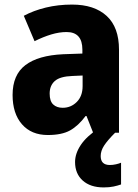

<svg xmlns="http://www.w3.org/2000/svg" viewBox="-20 -580 603 839"><path d="M295 -560Q392 -560 446 -510.5Q500 -461 500 -363V0H387L358 -73H354Q322 -30 286 -10Q250 10 189 10Q117 10 76 -37Q35 -84 35 -165Q35 -253 91 -295.5Q147 -338 256 -343L340 -346V-363Q340 -440 271 -440Q239 -440 204 -429.5Q169 -419 131 -400L84 -511Q127 -534 180.5 -547Q234 -560 295 -560ZM296 -248Q242 -246 219.5 -226Q197 -206 197 -171Q197 -138 212.5 -123.5Q228 -109 254 -109Q290 -109 315.5 -134.5Q341 -160 341 -204V-250ZM420 102Q420 141 460 141Q473 141 486.5 138Q500 135 509 131V226Q495 231 476.5 235Q458 239 433 239Q375 239 341.5 209Q308 179 308 128Q308 91 333 53.5Q358 16 411 -19L483 0Q450 33 435 56Q420 79 420 102Z"/></svg>

Font: Noto Sans Devanagari UI SemiCondensed ExtraBold
Style: Regular
Weight: 800
Width: 4
Designer: Jelle Bosma - Monotype Design Team
Foundry: Monotype Imaging Inc.
Version: Version 2.004; ttfautohint (v1.8.4.7-5d5b)